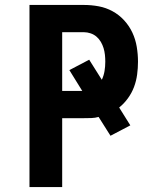

<svg xmlns="http://www.w3.org/2000/svg" viewBox="-20 -755 640 775"><path d="M99 0V-735H319Q349 -735 378.5 -729.5Q408 -724 434.5 -709.5Q461 -695 481.5 -672.5Q502 -650 514.5 -623Q527 -596 532 -566Q537 -536 537 -506Q537 -480 533.5 -454Q530 -428 521 -404Q512 -380 496.5 -358.5Q481 -337 461 -321L506 -249L426 -207L378 -283Q364 -279 349 -278.5Q334 -278 319 -278H231V0ZM312 -388 260 -472 340 -514 391 -433Q399 -450 402 -468.5Q405 -487 405 -506Q405 -520 403.5 -534Q402 -548 398 -561Q394 -574 387 -586Q380 -598 369.5 -607Q359 -616 345.5 -620.5Q332 -625 319 -625H231V-388Z"/></svg>

Font: Iosevka Curly XBdEx
Style: Regular
Weight: 800
Width: 7
Monospace: yes
Designer: Belleve Invis
Foundry: Belleve Invis
Version: Version 11.1.0; ttfautohint (v1.8.3)